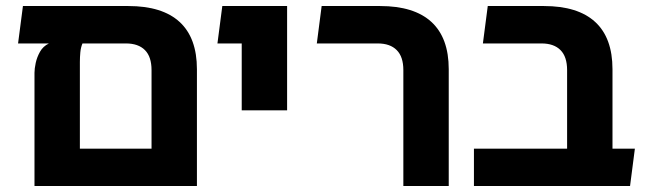

<svg xmlns="http://www.w3.org/2000/svg" viewBox="-20 -623 2170 643"><path d="M409.8 -602.8Q523.5 -602.8 581.5 -549.5Q639.5 -496.2 639.5 -391.2V0H95.5V-379.2Q95.5 -393 99.6 -412.2Q103.8 -431.5 113.9 -449.6Q124 -467.8 143.8 -477.5H40.5L56.8 -602.8ZM487.5 -125.2V-388.2Q487.5 -433 465.4 -455.2Q443.2 -477.5 401.8 -477.5H256.2Q250.5 -463.8 249 -447.6Q247.5 -431.5 247.5 -415.2V-125.2Z M789.5 -253.5V-602.8H941.5V-253.5ZM708.2 -477.5 724.5 -602.8H874.8V-477.5Z M1330.8 0V-388.2Q1330.8 -433 1308.6 -455.2Q1286.5 -477.5 1245 -477.5H1041L1057.2 -602.8H1253Q1366.8 -602.8 1424.8 -549.5Q1482.8 -496.2 1482.8 -391.2V0Z M1879.2 0V-388.2Q1879.2 -433 1857.1 -455.2Q1835 -477.5 1793.5 -477.5H1597.2L1613.5 -602.8H1801.5Q1915.2 -602.8 1973.2 -549.5Q2031.2 -496.2 2031.2 -391.2V-114.5Q2023.8 -85.2 2004.4 -56Q1985 -26.8 1965 0ZM1567.2 0V-125.2H2106.2L2090 0Z"/></svg>

Font: Noto Sans Hebrew Light
Style: Regular
Weight: 100
Version: Version 3.000